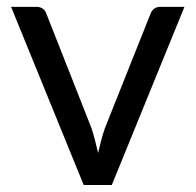

<svg xmlns="http://www.w3.org/2000/svg" viewBox="-20 -526 556 546"><path d="M504.5 -506.5 298 0H218L11.5 -506.5H84Q95 -506.5 102 -501Q109 -495.5 111.5 -488L240 -162Q246 -143.5 250.5 -126Q255 -108.5 259 -91Q263 -108.5 267.5 -126Q272 -143.5 278.5 -162L408.5 -488Q411.5 -496 418.5 -501.2Q425.5 -506.5 435 -506.5Z"/></svg>

Font: Lato 2
Style: Regular
Weight: 400
Designer: Lukasz Dziedzic with Adam Twardoch and Botio Nikoltchev
Foundry: tyPoland Lukasz Dziedzic
Version: Version 2.015; 2015-08-06; http://www.latofonts.com/